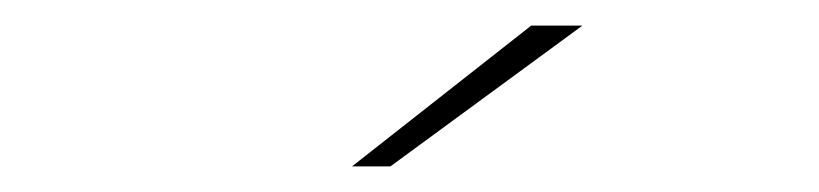

<svg xmlns="http://www.w3.org/2000/svg" viewBox="-20 -737 640 150"><path d="M255 -607 395 -717H435L285 -607Z"/></svg>

Font: Montserrat Thin Thin
Style: Regular
Weight: 250
Version: Version 9.000